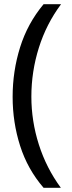

<svg xmlns="http://www.w3.org/2000/svg" viewBox="-20 -734 340 912"><path d="M40 -274Q40 -396 75.5 -509.5Q111 -623 187 -714H270Q200 -620 164.5 -507Q129 -394 129 -275Q129 -159 164.5 -47.5Q200 64 269 158H187Q111 70 75.5 -41.5Q40 -153 40 -274Z"/></svg>

Font: Noto Sans Tagalog
Style: Regular
Weight: 400
Designer: Monotype Design Team
Foundry: Monotype Imaging Inc.
Version: Version 2.001; ttfautohint (v1.8.4.7-5d5b)